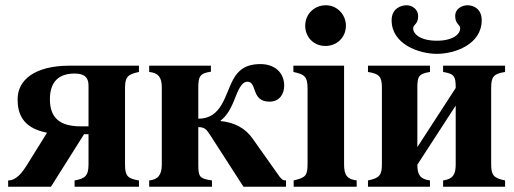

<svg xmlns="http://www.w3.org/2000/svg" viewBox="-20 -711 1956 731"><path d="M317 -230H287C207 -230 170 -263 170 -333C170 -401 205 -431 264 -431C298 -431 317 -419 317 -386ZM317 -85C317 -42 304 -31 264 -24V0H509V-24C465 -31 456 -42 456 -85V-374C456 -416 464 -428 509 -437V-461H246C111 -461 47 -406 47 -333C47 -281 64 -224 158 -206V-204L84 -85C64 -53 42 -24 11 -24V0H174L300 -200H317Z M783 -461H548V-437C582 -434 596 -417 596 -379V-84C596 -45 581 -27 548 -24V0H787V-24C740 -31 735 -37 735 -84V-227C758 -227 766 -219 780 -197L907 0H1069V-24C1058 -24 1053 -27 1044 -39L942 -183C914 -223 873 -245 820 -250V-252C844 -270 859 -299 869 -323C880 -347 894 -400 922 -400C960 -400 935 -324 1006 -324C1045 -324 1062 -354 1062 -385C1062 -436 1024 -467 972 -467C914 -467 887 -443 868 -409C836 -350 825 -259 735 -259V-376C735 -419 740 -432 783 -438Z M1221 -691C1176 -691 1142 -657 1142 -613C1142 -569 1175 -536 1219 -536C1263 -536 1297 -569 1297 -613C1297 -656 1263 -691 1221 -691ZM1290 -461H1097V-437C1141 -428 1151 -418 1151 -373V-88C1151 -42 1144 -35 1098 -24V0H1338V-24C1303 -29 1290 -42 1290 -85Z M1715 -84C1715 -47 1704 -29 1667 -24V0H1903V-24C1858 -33 1850 -45 1850 -87V-376C1850 -419 1859 -430 1903 -437V-461H1667V-437C1711 -430 1715 -419 1715 -376L1569 -151V-376C1569 -419 1573 -430 1617 -437V-461H1381V-437C1425 -430 1434 -419 1434 -376V-87C1434 -45 1426 -33 1381 -24V0H1617V-24C1580 -29 1569 -45 1569 -84L1715 -309ZM1471 -634C1471 -542 1576 -506 1643 -506C1712 -506 1814 -542 1814 -634C1814 -678 1782 -691 1760 -691C1737 -691 1713 -676 1713 -651C1713 -618 1732 -619 1732 -603C1732 -581 1705 -556 1643 -556C1581 -556 1553 -581 1553 -603C1553 -619 1572 -617 1572 -650C1572 -675 1550 -691 1528 -691C1506 -691 1471 -678 1471 -634Z"/></svg>

Font: XITS
Style: Bold
Weight: 700
Designer: MicroPress Inc., with final additions and corrections provided by Coen Hoffman, Elsevier (retired)
Version: Version 1.302